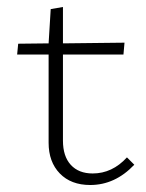

<svg xmlns="http://www.w3.org/2000/svg" viewBox="-20 -522 418 549"><path d="M364 -51Q309 7 238 7Q183 7 151 -26Q119 -59 119 -114V-366H29L32 -397L119 -398L125 -496L160 -502V-398L336 -400L333 -366H160V-120Q160 -75 182.5 -50.5Q205 -26 245 -26Q301 -26 343 -72Z"/></svg>

Font: Ysabeau Infant Light
Style: Regular
Weight: 300
Designer: Christian Thalmann (Catharsis Fonts)
Version: Version 0.003